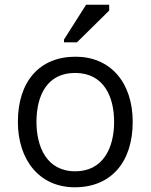

<svg xmlns="http://www.w3.org/2000/svg" viewBox="-20 -786 640 816"><path d="M298 10C451 10 544 -96 544 -268C544 -436 449 -545 301 -545C148 -545 56 -440 56 -268C56 -108 146 10 298 10ZM300 -58C177 -58 135 -164 135 -268C135 -381 181 -476 299 -476C422 -476 465 -374 465 -268C465 -156 417 -58 300 -58ZM252 -618V-606H307L444 -741V-766H346Z"/></svg>

Font: Frost Regular
Style: Regular
Weight: 400
Designer: Lee Frost
Foundry: Lee Frost for Ice Communication Norge AS
Version: Version 2.011;hotconv 1.0.107;makeotfexe 2.5.65593